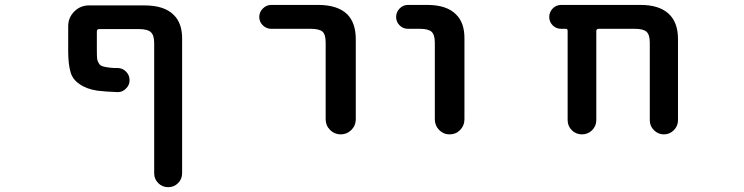

<svg xmlns="http://www.w3.org/2000/svg" viewBox="-20 -568 3040 785"><path d="M610.4 140.6V-391.6Q610.4 -423.8 596.7 -436.5Q583 -449.2 546.9 -449.2H385.7Q376 -449.2 376 -439.5V-362.3Q376 -339.8 377 -329.1Q377.9 -319.3 382.8 -311.5Q386.7 -303.7 391.6 -300.8Q396.5 -296.9 412.1 -293.9Q427.7 -291 445.3 -290Q452.1 -290 460 -290Q480.5 -290 495.1 -275.4Q509.8 -260.7 509.8 -240.2Q509.8 -219.7 495.1 -206.1Q481.4 -191.4 461.9 -191.4Q460.9 -191.4 460 -191.4Q409.2 -193.4 377.9 -197.3Q333 -204.1 304.7 -224.6Q275.4 -244.1 267.6 -276.4Q258.8 -307.6 258.8 -360.4V-460.9Q258.8 -496.1 283.7 -521Q308.6 -545.9 343.8 -545.9H570.3Q652.3 -545.9 690.4 -506.8Q725.6 -472.7 724.6 -407.2V140.6Q724.6 164.1 708 180.7Q691.4 197.3 667.5 197.3Q643.6 197.3 627 180.7Q610.4 164.1 610.4 140.6Z M1311.5 -80.1V-393.6Q1311.5 -426.8 1298.8 -438.5Q1285.2 -450.2 1250 -450.2H1088.9Q1069.3 -450.2 1054.7 -464.4Q1040 -478.5 1040 -498.5Q1040 -518.6 1054.7 -533.2Q1069.3 -547.9 1088.9 -547.9H1280.3Q1361.3 -547.9 1400.4 -508.8Q1434.6 -473.6 1434.6 -408.2V-80.1Q1434.6 -54.7 1416.5 -36.6Q1398.4 -18.6 1373 -18.6Q1347.7 -18.6 1329.6 -36.6Q1311.5 -54.7 1311.5 -80.1Z M1757.8 -80.1V-393.6Q1757.8 -425.8 1744.6 -438Q1731.4 -450.2 1696.3 -450.2H1648.4Q1627.9 -450.2 1613.8 -464.4Q1599.6 -478.5 1599.6 -498.5Q1599.6 -518.6 1613.8 -533.2Q1627.9 -547.9 1648.4 -547.9H1726.6Q1806.6 -547.9 1844.7 -508.8Q1879.9 -474.6 1878.9 -408.2V-80.1Q1878.9 -54.7 1861.3 -36.6Q1843.8 -18.6 1818.4 -18.6Q1793 -18.6 1775.4 -36.6Q1757.8 -54.7 1757.8 -80.1Z M2636.7 -76.2V-393.6Q2636.7 -425.8 2623.5 -438Q2610.4 -450.2 2575.2 -450.2H2427.7Q2418 -450.2 2418 -440.4V-77.1Q2418 -52.7 2400.9 -35.6Q2383.8 -18.6 2359.4 -18.6Q2335 -18.6 2317.9 -35.6Q2300.8 -52.7 2300.8 -77.1V-442.4Q2300.8 -450.2 2293 -450.2H2274.4Q2253.9 -450.2 2239.7 -464.4Q2225.6 -478.5 2225.6 -498.5Q2225.6 -518.6 2239.7 -533.2Q2253.9 -547.9 2274.4 -547.9H2598.6Q2673.8 -547.9 2712.9 -512.7Q2752 -477.5 2752 -408.2V-76.2Q2752 -52.7 2734.9 -35.6Q2717.8 -18.6 2694.3 -18.6Q2670.9 -18.6 2653.8 -35.6Q2636.7 -52.7 2636.7 -76.2Z"/></svg>

Font: Rounded-X Mgen+ 2m medium
Style: Regular
Weight: 500
Designer: [Source Han Sans]
Ryoko NISHIZUKA  (kana & ideographs); Paul D. Hunt (Latin, Greek & Cyrillic); Wenlong ZHANG  (bopomofo
Version: Version 1.059.20150602